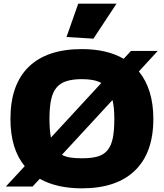

<svg xmlns="http://www.w3.org/2000/svg" viewBox="-20 -1018 894 1048"><path d="M115 -111Q37 -205 37 -369Q37 -556 136.5 -653Q236 -750 427 -750Q564 -750 655 -697L695 -740H841L738 -628Q817 -531 817 -369Q817 -184 716.5 -87Q616 10 427 10Q290 10 197 -42L158 0H12ZM427 -154Q478 -154 512 -163.5Q546 -173 566.5 -197.5Q587 -222 595.5 -263.5Q604 -305 604 -369Q604 -432 594 -472L318 -173Q338 -162 365 -158Q392 -154 427 -154ZM250 -369Q250 -310 258 -267L533 -565Q513 -576 487 -581Q461 -586 427 -586Q378 -586 344 -575.5Q310 -565 289 -540.5Q268 -516 259 -474Q250 -432 250 -369ZM343 -816 407 -998H616L490 -807Z"/></svg>

Font: Encode Sans Wide
Style: ExtraBold
Weight: 800
Designer: Pablo Impallari, Andres Torresi
Foundry: Pablo Impallari, Andres Torresi
Version: Version 1.000; ttfautohint (v1.00) -l 8 -r 50 -G 200 -x 14 -